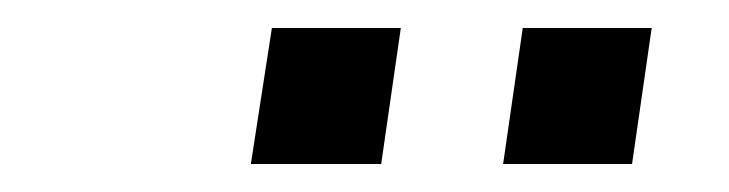

<svg xmlns="http://www.w3.org/2000/svg" viewBox="-20 -738 520 137"><path d="M339 -621 353 -718H445L431 -621ZM159 -621 174 -718H266L252 -621Z"/></svg>

Font: Nunitoga
Style: Medium Italic
Weight: 500
Italic angle: -9°
Designer: Vernon Adams
Foundry: Vernon Adams
Version: Version 1.0